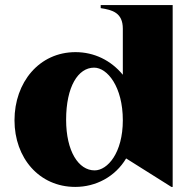

<svg xmlns="http://www.w3.org/2000/svg" viewBox="-20 -720 768 755"><path d="M276 15C357 15 433 -25 476 -97L654 15H659V-700H376V-688C422 -681 463 -670 463 -607V-426C416 -483 350 -515 277 -515C134 -515 37 -396 37 -247C37 -99 134 15 276 15ZM352 -50C289 -50 240 -125 240 -249C240 -379 287 -454 350 -454C402 -454 463 -379 463 -247C463 -119 403 -50 352 -50Z"/></svg>

Font: Sprat
Style: Bold
Weight: 700
Designer: Ethan Nakache
Foundry: Collletttivo
Version: Version 2.000;Glyphs 3.2 (3217)